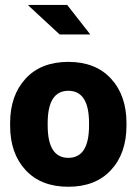

<svg xmlns="http://www.w3.org/2000/svg" viewBox="-20 -728 545 759"><path d="M168.5 -241.2V-231.9Q168.5 -104 250.2 -104Q332 -104 332 -231.9V-241.2Q332 -369.1 250.2 -369.1Q168.5 -369.1 168.5 -241.2ZM20 -231.9V-241.2Q20 -350.6 81.1 -417Q142.1 -483.4 250 -483.4Q357.9 -483.4 418.9 -417Q480 -350.6 480 -241.2V-231.9Q480 -122.1 418.9 -55.9Q357.9 10.3 250 10.3Q142.1 10.3 81.1 -55.7Q20 -121.6 20 -231.9ZM245.6 -708.5 336.9 -591.8H215.8L92.3 -706.1L92.8 -708.5Z"/></svg>

Font: Yantramanav Black
Style: Regular
Weight: 900
Version: Version 1.001;PS 1.0;hotconv 1.0.72;makeotf.lib2.5.5900; ttf